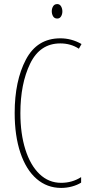

<svg xmlns="http://www.w3.org/2000/svg" viewBox="-20 -912 443 942"><path d="M80 -357Q80 -256 104.5 -178.5Q129 -101 174 -58Q219 -15 280 -15Q334 -15 378 -43V-16Q359 -4 333 3Q307 10 280 10Q211 10 159.5 -34.5Q108 -79 80 -162.5Q52 -246 52 -358Q52 -515 107 -619.5Q162 -724 276 -724Q331 -724 380 -696L367 -673Q327 -699 276 -699Q176 -699 128 -600Q80 -501 80 -357ZM286 -856Q286 -842 279.5 -831.5Q273 -821 261 -821Q247 -821 240.5 -832Q234 -843 234 -857Q234 -870 240.5 -881Q247 -892 261 -892Q273 -892 279.5 -881Q286 -870 286 -856Z"/></svg>

Font: Noto Sans Display Thin Cond
Style: Regular
Weight: 250
Width: 3
Designer: Monotype Design team
Foundry: Monotype Imaging Inc.
Version: Version 1.000